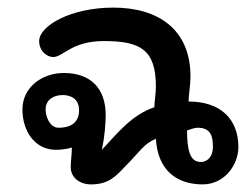

<svg xmlns="http://www.w3.org/2000/svg" viewBox="-20 -479 660 505"><path d="M278 -459C166 -459 83 -411 83 -371C83 -345 103 -329 120 -329C146 -329 168 -371 253 -371C347 -371 390 -350 390 -252C390 -231 386 -211 386 -197C327 -177 290 -130 248 -85C255 -118 258 -154 258 -176C258 -247 218 -287 148 -287C91 -287 39 -250 39 -191C39 -135 71 -85 127 -85C152 -85 169 -91 169 -91C169 -72 166 -57 166 -39C166 -15 186 6 220 6C267 6 286 -17 311 -43C347 -79 358 -101 390 -114C395 -29 447 6 513 6C571 6 607 -46 607 -92C607 -166 560 -212 476 -212C476 -229 481 -255 481 -278C481 -401 397 -459 278 -459ZM188 -189C188 -159 169 -143 134 -143C111 -143 100 -172 100 -191C100 -217 121 -229 145 -229C159 -229 188 -224 188 -189ZM508 -53C480 -53 472 -83 472 -136C481 -139 492 -143 500 -143C535 -143 540 -120 540 -92C540 -70 528 -53 508 -53Z"/></svg>

Font: Itim
Style: Regular
Weight: 400
Designer: CadsonDemak Team
Foundry: Pablo Impallari
Version: Version 1.002;PS 001.002;hotconv 1.0.88;makeotf.lib2.5.64775